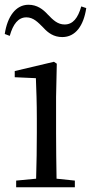

<svg xmlns="http://www.w3.org/2000/svg" viewBox="-25 -788 383 808"><path d="M-5 -645 16 -637C30 -687 52 -715 86 -715C116 -715 135 -694 158 -671C177 -650 201 -632 237 -632C293 -632 327 -680 338 -754L317 -761C303 -712 282 -685 247 -685C218 -685 199 -703 176 -727C156 -749 131 -768 95 -768C41 -768 6 -718 -5 -645ZM126 0H290V-28L213 -36C212 -92 211 -175 211 -229V-380L214 -520L202 -528L37 -489V-463L126 -459C128 -409 130 -356 130 -289V-229C130 -175 129 -92 127 -36L43 -28V0Z"/></svg>

Font: Source Han Serif KR
Style: Regular
Weight: 400
Designer: Ryoko NISHIZUKA 西塚涼子 (kana & ideographs); Frank Grießhammer (Latin, Greek & Cyrillic); Wenlong ZHANG 张文龙 (bopomofo); San
Foundry: Adobe
Version: Version 2.001;hotconv 1.1.0;makeotfexe 2.6.0